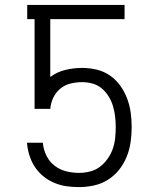

<svg xmlns="http://www.w3.org/2000/svg" viewBox="-20 -755 640 783"><path d="M302 8Q276 8 251.5 4.5Q227 1 203.5 -8.5Q180 -18 160 -33.5Q140 -49 125.5 -69.5Q111 -90 102.5 -114Q94 -138 91 -163L90 -173H155V-169Q158 -143 170 -119Q182 -95 203 -79Q224 -63 249.5 -56.5Q275 -50 302 -50Q324 -50 346.5 -55.5Q369 -61 387 -74.5Q405 -88 418.5 -107Q432 -126 439.5 -147Q447 -168 449.5 -190.5Q452 -213 452 -236Q452 -258 449.5 -279.5Q447 -301 441 -321.5Q435 -342 423.5 -361Q412 -380 395.5 -394Q379 -408 358 -414Q337 -420 315 -420Q292 -420 268.5 -414.5Q245 -409 226.5 -394Q208 -379 197.5 -357Q187 -335 185 -311H121V-677H91V-735H488V-677H185V-440V-441Q213 -462 247 -470Q281 -478 315 -478Q345 -478 374.5 -471Q404 -464 428.5 -447Q453 -430 470.5 -405.5Q488 -381 498.5 -353Q509 -325 513 -295.5Q517 -266 517 -236Q517 -205 512.5 -174.5Q508 -144 496.5 -115.5Q485 -87 465.5 -62.5Q446 -38 419.5 -21.5Q393 -5 362.5 1.5Q332 8 302 8Z"/></svg>

Font: Iosevka Aile Custom Light
Style: Regular
Weight: 300
Designer: Belleve Invis
Foundry: Belleve Invis
Version: Version 17.0.2; ttfautohint (v1.8.3)